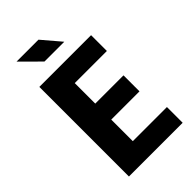

<svg xmlns="http://www.w3.org/2000/svg" viewBox="-264 -974 1061 1061"><g transform="rotate(-45 266.0 -444.0)"><path d="M80.1 -700.2H484.4V-576.7H233.4V-416.5H454.1V-291.5H233.4V-123H500V0H80.1ZM89.8 -888.2H261.2L354 -779.3H199.2Z"/></g></svg>

Font: DavidDev Light
Style: Regular
Weight: 300
Designer: David.dev
Foundry: David.dev
Version: Version 1.001;FEAKit 1.0